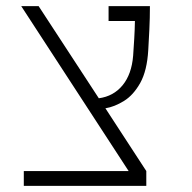

<svg xmlns="http://www.w3.org/2000/svg" viewBox="-20 -606 626 626"><path d="M57.6 0V-48.3H399.4L49.3 -585.9H106L302.2 -285.6Q350.1 -292 379.6 -327.9Q409.2 -363.8 414.1 -424.3Q416 -451.2 417.7 -480.2Q419.4 -509.3 419.9 -537.6H334V-585.9H468.8Q468.8 -547.4 467 -510.5Q465.3 -473.6 463.4 -442.9Q459.5 -375.5 437.3 -335.7Q415 -295.9 384.3 -276.9Q353.5 -257.8 323.7 -252.9L457 -48.3V0Z"/></svg>

Font: Cascadia Code NF ExtraLight
Style: Regular
Weight: 200
Monospace: yes
Designer: Aaron Bell
Foundry: Saja Typeworks
Version: Version 2404.023; ttfautohint (v1.8.4)